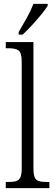

<svg xmlns="http://www.w3.org/2000/svg" viewBox="-20 -979 287 999"><path d="M10 0V-32H21Q48 -32 63.5 -36.5Q79 -41 86 -56.5Q93 -72 93 -105V-656Q93 -705 76.5 -716.5Q60 -728 25 -728H10V-760H154V-105Q154 -72 160.5 -56.5Q167 -41 183 -36.5Q199 -32 226 -32H237V0ZM77 -812Q99 -849 120 -887Q141 -925 154 -959H228V-949Q218 -932 195.5 -904.5Q173 -877 147 -848.5Q121 -820 98 -799H77Z"/></svg>

Font: Noto Serif Tamil Condensed Light
Style: Regular
Weight: 300
Width: 3
Designer: Indian Type Foundry, Tom Grace, and the Monotype Design Team
Foundry: Monotype Imaging Inc.
Version: Version 2.004; ttfautohint (v1.8.4.7-5d5b)